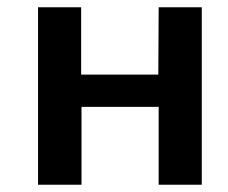

<svg xmlns="http://www.w3.org/2000/svg" viewBox="-20 -510 630 530"><path d="M537 0H418V-215H205V0H85V-490H204V-304H417L418 -490H537Z"/></svg>

Font: Taylor Sans Upright Semi Bold
Style: Regular
Weight: 600
Italic angle: -8°
Designer: Natanael Gama
Version: Version 1.001 September 8, 2015